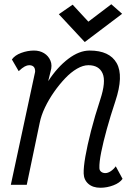

<svg xmlns="http://www.w3.org/2000/svg" viewBox="-20 -870 640 904"><path d="M525 -87 557 -28Q544 -9 514 2.5Q484 14 453 14Q417 14 396 -4.5Q375 -23 374 -53Q373 -82 382 -133.5Q391 -185 408.5 -253.5Q426 -322 452 -401Q480 -486 463 -524.5Q446 -563 396 -563Q371 -563 342.5 -546.5Q314 -530 286.5 -501Q259 -472 234.5 -437Q210 -402 192 -364.5Q174 -327 167 -292L106 0H31L143 -521Q144 -525 145 -530Q146 -535 145 -540Q144 -551 137 -557Q130 -563 117 -563Q108 -563 96.5 -557Q85 -551 68 -535L36 -590Q50 -610 80 -621Q110 -632 140 -632Q167 -632 187.5 -619.5Q208 -607 217.5 -584.5Q227 -562 218 -533L207 -488Q250 -554 301.5 -593Q353 -632 402 -632Q496 -632 529.5 -572.5Q563 -513 523 -393Q500 -324 483 -262.5Q466 -201 456.5 -153.5Q447 -106 448 -79Q448 -68 456 -61.5Q464 -55 476 -55Q488 -55 501.5 -64Q515 -73 525 -87ZM379 -672 257 -803 322 -848 396 -768 504 -850 555 -805Z"/></svg>

Font: Victor Mono
Style: Italic
Weight: 400
Italic angle: -12°
Monospace: yes
Designer: Rune Bjørnerås
Version: Version 1.561;gftools[0.9.30]